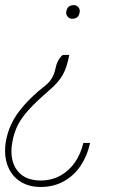

<svg xmlns="http://www.w3.org/2000/svg" viewBox="-24 -558 476 764"><path d="M263.2 -483.4Q252.9 -483.4 246.1 -490.7Q239.3 -498 239.3 -507.8L239.7 -511.7Q243.7 -537.6 270 -537.6Q279.8 -537.6 286.6 -530.5Q293.5 -523.4 293.5 -514.2L293 -509.8Q289.6 -483.4 263.2 -483.4ZM251.5 -339.4Q242.7 -290.5 225.6 -260Q208.5 -229.5 170.9 -197.8Q119.1 -152.8 90.3 -121.1Q61.5 -89.4 46.6 -59.6Q31.7 -29.8 24.9 8.3Q21.5 25.4 21.5 43.9Q21.5 96.2 51.3 128.2Q81.1 160.2 137.7 160.2Q181.6 160.2 216.6 140.6Q251.5 121.1 274.7 87.2Q297.9 53.2 307.6 10.7H334.5Q323.7 61 297.4 100.8Q271 140.6 230.2 163.3Q189.5 186 138.2 186Q93.8 186 61.5 167.2Q29.3 148.4 12.7 115.7Q-3.9 83 -3.9 42Q-3.9 24.9 -1 7.3Q9.8 -59.1 51 -113.5Q92.3 -168 155.3 -216.8Q187 -241.2 195.8 -281.7Q203.6 -321.3 225.6 -339.4Z"/></svg>

Font: Mardoto Thin
Style: Italic
Weight: 250
Italic angle: -12°
Designer: Christian Robertson, Vahan Hovhannisyan
Foundry: Google
Version: Version 1.000